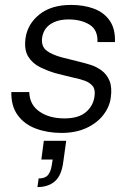

<svg xmlns="http://www.w3.org/2000/svg" viewBox="-20 -528 535 780"><path d="M230 12Q173 12 126 -5.5Q79 -23 52 -60Q25 -97 26 -154H99Q100 -103 140 -75Q180 -47 242 -47Q299 -47 329 -72.5Q359 -98 364 -137Q368 -165 356 -179Q344 -193 324.5 -200Q305 -207 285 -211Q263 -216 243.5 -221Q224 -226 204 -231Q174 -240 143 -255Q112 -270 94.5 -298.5Q77 -327 84 -375Q93 -432 141 -470Q189 -508 269 -508Q320 -508 361 -493Q402 -478 425.5 -444.5Q449 -411 447 -357H376Q378 -407 343.5 -428Q309 -449 259 -449Q213 -449 184.5 -429.5Q156 -410 151 -374Q147 -340 168.5 -323Q190 -306 231 -295Q250 -290 269 -285.5Q288 -281 303 -277Q324 -272 348 -264.5Q372 -257 393 -241.5Q414 -226 425 -199.5Q436 -173 430 -131Q425 -93 399 -60Q373 -27 330 -7.5Q287 12 230 12ZM132 232 137 197Q163 197 174.5 183.5Q186 170 190 145L194 120H148L158 44H249L237 130Q230 185 203 208.5Q176 232 132 232Z"/></svg>

Font: Host Grotesk Light
Style: Italic
Weight: 300
Italic angle: -8°
Designer: Doğukan Karapınar based on Poppins by Indian Type Foundry, Jonny Pinhorn
Foundry: Element Type
Version: Version 1.001; ttfautohint (v1.8.4.7-5d5b)